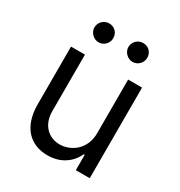

<svg xmlns="http://www.w3.org/2000/svg" viewBox="-178 -872 936 1001"><g transform="rotate(30 290.5 -371.5)"><path d="M420.5 -223C420.5 -120.7 342.3 -73.9 279.8 -73.9C210.2 -73.9 160.5 -125 160.5 -204.5V-545.5H76.7V-198.9C76.7 -59.7 150.6 7.1 252.8 7.1C335.2 7.1 389.2 -36.9 414.8 -92.3H420.5V0H504.3V-545.5H420.5ZM132.1 -693.2C132.1 -663.4 159.1 -636.4 188.9 -636.4C221.6 -636.4 245.7 -663.4 245.7 -693.2C245.7 -725.9 221.6 -750 188.9 -750C159.1 -750 132.1 -725.9 132.1 -693.2ZM336.6 -693.2C336.6 -663.4 363.6 -636.4 393.5 -636.4C426.1 -636.4 450.3 -663.4 450.3 -693.2C450.3 -725.9 426.1 -750 393.5 -750C363.6 -750 336.6 -725.9 336.6 -693.2Z"/></g></svg>

Font: Margiela Sans
Style: Regular
Weight: 400
Designer: Stefan Endress, Andreas Faust
Version: Version 1.100;FEAKit 1.0